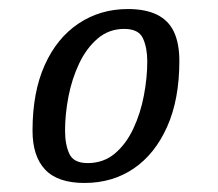

<svg xmlns="http://www.w3.org/2000/svg" viewBox="-20 -673 482 425"><path d="M167 -268Q108 -268 80 -297.5Q52 -327 52 -384Q52 -469 79 -529Q106 -589 154 -621Q202 -653 263 -653Q302 -653 327.5 -640.5Q353 -628 365 -602.5Q377 -577 377 -538Q377 -453 350 -392.5Q323 -332 276 -300Q229 -268 167 -268ZM174 -312Q209 -312 234 -333Q259 -354 275 -388Q291 -422 298.5 -461.5Q306 -501 306 -537Q306 -567 296.5 -588Q287 -609 255 -609Q221 -609 196 -587.5Q171 -566 155 -532Q139 -498 131.5 -459Q124 -420 124 -384Q124 -353 133.5 -332.5Q143 -312 174 -312Z"/></svg>

Font: Manuale
Style: Italic
Weight: 400
Italic angle: -11°
Designer: Eduardo Tunni / Pablo Cosgaya
Foundry: Eduardo Tunni / Pablo Cosgaya
Version: Version 1.002